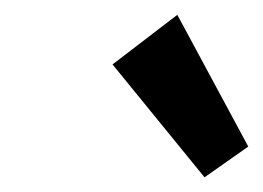

<svg xmlns="http://www.w3.org/2000/svg" viewBox="-20 -811 355 259"><path d="M131.8 -724.1 219.2 -791 314.9 -613.3 255.9 -571.8Z"/></svg>

Font: Reddit Sans Fudge SmBold Italic
Style: Regular
Weight: 600
Italic angle: -11.25°
Designer: Stephen Hutchings
Version: Version 1.013